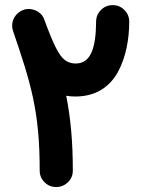

<svg xmlns="http://www.w3.org/2000/svg" viewBox="-20 -669 555 753"><path d="M200.2 64.5C218.3 64.5 233.4 58.1 246.6 45.9C259.3 33.2 265.6 18.1 265.6 0C265.6 -115.2 256.8 -207 239.7 -293.5C251 -291.5 262.7 -290.5 275.4 -290.5C356.9 -290.5 410.6 -329.1 442.4 -386.7C474.1 -444.3 486.8 -516.1 486.8 -584C486.8 -602.1 480.5 -617.2 467.8 -629.9C455.1 -642.6 439.9 -648.9 421.9 -648.9C403.8 -648.9 388.7 -642.6 376 -629.9C363.3 -617.2 356.9 -602.1 356.9 -584C356.4 -480 335.4 -419.9 276.9 -419.9C260.7 -419.9 246.6 -424.3 234.4 -433.6C210.4 -451.2 188.5 -497.6 153.8 -591.8C147.9 -608.4 136.7 -620.6 119.6 -627.9C102.5 -635.3 85.9 -635.7 69.8 -629.4C66.4 -627.9 62.5 -626.5 59.1 -624C33.7 -608.9 21 -576.7 31.2 -547.4C102.1 -339.8 135.7 -231 135.7 0C135.7 18.1 142.1 33.2 154.8 45.9C167 58.1 182.1 64.5 200.2 64.5Z"/></svg>

Font: Mikhak
Style: Bold
Weight: 700
Designer: Amin Abedi
Version: Version 3.2